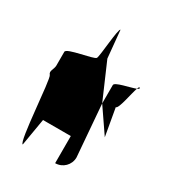

<svg xmlns="http://www.w3.org/2000/svg" viewBox="-148 -862 690 760"><g transform="rotate(30 197.5 -481.5)"><path d="M27 -480C39 -468 54 -188 72 -188L93 -312H220V-188C254 -188 282 -215 282 -250L263 -486L192 -650L180 -775C170 -775 162 -645 155 -632C148 -620 31 -606 31 -588V-525C31 -508 15 -493 27 -480ZM263 -486 339 -375 317 -500C330 -500 343 -577 353 -605C328 -595 263 -584 263 -570ZM353 -605C360 -608 364 -611 361 -614C358 -617 356 -613 353 -605Z"/></g></svg>

Font: bitstorm
Style: sucn
Weight: 400
Version: Version 0.2